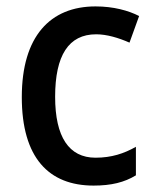

<svg xmlns="http://www.w3.org/2000/svg" viewBox="-20 -662 483 599"><path d="M272 -83C327 -83 368 -93 404 -115V-204C367 -183 328 -170 278 -170C195 -170 152 -235 152 -360C152 -489 194 -555 280 -555C313 -555 350 -544 384 -529L414 -612C381 -629 334 -642 278 -642C137 -642 48 -549 48 -359C48 -170 132 -83 272 -83Z"/></svg>

Font: Noto Sans Kannada UI SemiCondensed Medium
Style: Regular
Weight: 500
Width: 4
Designer: Jelle Bosma - Monotype Design Team
Foundry: Monotype Imaging Inc.
Version: Version 2.005